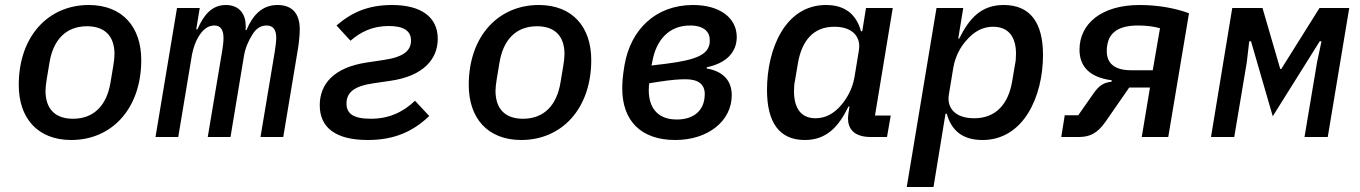

<svg xmlns="http://www.w3.org/2000/svg" viewBox="-20 -548 5440 768"><path d="M265 12C426 12 545 -112 545 -308C545 -440 470 -528 335 -528C174 -528 55 -404 55 -208C55 -76 130 12 265 12ZM272 -73C204 -73 162 -109 162 -185C162 -197 164 -213 167 -232L178 -298C193 -389 244 -443 328 -443C396 -443 438 -407 438 -331C438 -319 436 -303 433 -284L422 -218C407 -127 356 -73 272 -73Z M693 0 748 -330C753 -355 762 -384 779 -409C796 -434 815 -446 838 -446C862 -446 874 -429 874 -396C874 -381 872 -365 869 -346L811 0H902L956 -325C961 -356 974 -385 989 -409C1004 -434 1023 -446 1046 -446C1072 -446 1085 -430 1085 -397C1085 -384 1082 -360 1079 -341L1022 0H1113L1172 -354C1176 -378 1179 -410 1179 -430C1179 -494 1149 -528 1090 -528C1029 -528 991 -488 966 -428H962C963 -433 963 -438 963 -443C963 -490 939 -528 883 -528C827 -528 794 -487 770 -431H765L779 -516H688L602 0Z M1451 12C1559 12 1633 -23 1697 -84L1640 -145C1593 -100 1536 -73 1464 -73C1392 -73 1366 -94 1366 -134C1366 -177 1395 -204 1475 -215L1543 -225C1672 -244 1731 -310 1731 -393C1731 -478 1667 -528 1548 -528C1452 -528 1386 -498 1326 -446L1382 -385C1423 -421 1471 -444 1535 -444C1594 -444 1624 -425 1624 -386C1624 -347 1597 -320 1514 -308L1447 -298C1314 -278 1259 -211 1259 -127C1259 -38 1322 12 1451 12Z M2065 12C2226 12 2345 -112 2345 -308C2345 -440 2270 -528 2135 -528C1974 -528 1855 -404 1855 -208C1855 -76 1930 12 2065 12ZM2072 -73C2004 -73 1962 -109 1962 -185C1962 -197 1964 -213 1967 -232L1978 -298C1993 -389 2044 -443 2128 -443C2196 -443 2238 -407 2238 -331C2238 -319 2236 -303 2233 -284L2222 -218C2207 -127 2156 -73 2072 -73Z M2687 -70C2615 -70 2575 -112 2575 -188C2575 -199 2576 -208 2577 -215L2615 -221C2667 -229 2698 -231 2722 -231C2773 -231 2799 -211 2799 -172C2799 -163 2798 -156 2797 -149C2788 -98 2747 -70 2687 -70ZM2586 -286 2589 -300C2604 -388 2656 -446 2740 -446C2795 -446 2819 -421 2819 -389C2819 -380 2819 -375 2818 -372C2810 -333 2774 -309 2644 -293ZM2681 12C2812 12 2907 -64 2907 -167C2907 -227 2871 -263 2807 -274V-279C2880 -294 2927 -335 2927 -400C2927 -476 2860 -528 2752 -528C2602 -528 2502 -429 2478 -287C2471 -246 2469 -219 2469 -194C2469 -65 2544 12 2681 12Z M3199 12C3287 12 3335 -42 3374 -122H3378L3374 -96C3373 -88 3372 -81 3372 -74C3372 -35 3394 0 3463 0H3528L3543 -86H3480L3551 -516H3444L3429 -423H3424C3405 -491 3360 -528 3284 -528C3121 -528 3048 -353 3048 -188C3048 -60 3096 12 3199 12ZM3242 -75C3182 -75 3156 -118 3156 -183C3156 -198 3157 -214 3160 -226L3172 -297C3187 -381 3230 -441 3317 -441C3388 -441 3417 -404 3417 -363C3417 -356 3416 -350 3415 -343L3398 -240C3390 -192 3367 -154 3346 -129C3316 -93 3281 -75 3242 -75Z M3607 200H3714L3762 -93H3767C3786 -25 3831 12 3910 12C4075 12 4152 -163 4152 -328C4152 -456 4102 -528 3995 -528C3904 -528 3857 -474 3817 -394H3813L3833 -516H3726ZM3877 -75C3805 -75 3774 -111 3774 -154C3774 -160 3775 -166 3776 -173L3793 -276C3801 -324 3823 -362 3846 -387C3877 -423 3912 -441 3952 -441C4016 -441 4044 -398 4044 -333C4044 -318 4043 -302 4040 -290L4028 -219C4013 -135 3966 -75 3877 -75Z M4505 -267C4440 -267 4407 -293 4407 -344C4407 -355 4408 -362 4409 -367C4417 -419 4456 -446 4532 -446C4567 -446 4596 -442 4620 -435L4591 -267ZM4225 0H4294C4339 0 4369 -14 4402 -61L4497 -198H4580L4547 0H4653L4736 -495C4679 -516 4610 -528 4538 -528C4387 -528 4298 -454 4298 -349C4298 -281 4340 -238 4427 -227L4426 -221C4395 -218 4377 -206 4356 -177L4293 -87H4239Z M4824 0H4917L4967 -298L4977 -383H4984L5071 -83L5259 -383H5266L5248 -298L5198 0H5291L5377 -516H5258L5105 -272H5101L5030 -516H4909Z"/></svg>

Font: IBM Mono Medium
Style: Italic
Weight: 500
Italic angle: -9°
Monospace: yes
Designer: Mike Abbink, Paul van der Laan, Pieter van Rosmalen
Foundry: Bold Monday
Version: Version 2.3